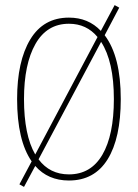

<svg xmlns="http://www.w3.org/2000/svg" viewBox="-20 -696 540 752"><path d="M74 36 56 26 104 -64Q47 -146 47 -308Q47 -456 98.5 -541.5Q150 -627 250 -627Q326 -627 375 -575L429 -676L447 -666L390 -558Q453 -475 453 -308Q453 -155 401.5 -72Q350 11 250 11Q168 11 118 -46ZM74 -308Q74 -167 118 -91L362 -551Q319 -603 250 -603Q164 -603 119 -524Q74 -445 74 -308ZM250 -13Q336 -13 381 -90Q426 -167 426 -308Q426 -455 376 -532L131 -72Q175 -13 250 -13Z"/></svg>

Font: Inconsolata ExtraLight
Style: Regular
Weight: 200
Monospace: yes
Designer: Raph Levien, Cyreal, Brenton Simpson
Foundry: Raph Levien, Cyreal, Google
Version: Version 3.001; ttfautohint (v1.8.2.53-6de2)